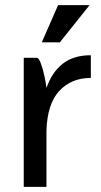

<svg xmlns="http://www.w3.org/2000/svg" viewBox="-20 -724 390 744"><path d="M205 -704H327L212 -560H142ZM72 0V-500H122Q130 -500 138 -479Q146 -458 152 -430Q158 -402 160 -383Q181 -444 223 -477Q265 -510 332 -510V-422Q256 -422 209.5 -371.5Q163 -321 160 -217V0Z"/></svg>

Font: Haskoy Medium
Style: Regular
Weight: 500
Designer: Ertekin Erdin
Foundry: Ertekin Erdin
Version: Version 1.500; ttfautohint (v1.8.3)